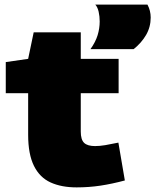

<svg xmlns="http://www.w3.org/2000/svg" viewBox="-20 -802 673 832"><path d="M312 10Q246 10 199 -11.5Q152 -33 127 -83.5Q102 -134 102 -218V-398H5V-533L102 -547L126 -662H330V-547H494V-398H330V-232Q330 -197 344.5 -183Q359 -169 392 -169Q412 -169 436 -173Q460 -177 493 -184L521 -20Q465 -5 415 2.5Q365 10 312 10ZM372 -589Q394 -620 403 -649.5Q412 -679 412 -709Q412 -731 407.5 -751Q403 -771 393 -782H619Q633 -756 633 -726Q633 -685 613 -650.5Q593 -616 559 -589Z"/></svg>

Font: Georama Extended ExtraBold
Style: Regular
Weight: 800
Width: 7
Designer: Jean-Baptiste Levee
Foundry: Production Type
Version: Version 1.000